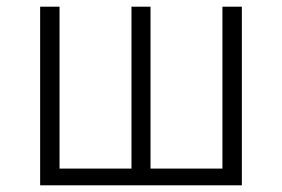

<svg xmlns="http://www.w3.org/2000/svg" viewBox="-20 -554 844 574"><path d="M100 0H703V-534H645V-50H430V-534H373V-50H158V-534H100Z"/></svg>

Font: GenYoGothic2 TW L
Style: Regular
Weight: 300
Version: Version 2.100;PS 2.1;hotconv 16.6.51;makeotf.lib2.5.65220 DE